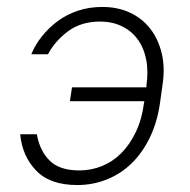

<svg xmlns="http://www.w3.org/2000/svg" viewBox="-20 -526 545 552"><path d="M187 -275H401V-280Q407 -322 400 -356Q393 -390 375 -414Q357 -438 329.5 -451Q302 -464 268 -464Q213 -464 175.5 -436Q138 -408 118 -370H70Q81 -397 100.5 -421.5Q120 -446 145.5 -465Q171 -484 203.5 -495Q236 -506 274 -506Q319 -506 354 -489.5Q389 -473 412 -443.5Q435 -414 445 -372.5Q455 -331 447 -280L440 -230Q432 -174 410.5 -130Q389 -86 358 -56Q327 -26 287 -10Q247 6 202 6Q124 6 84 -35.5Q44 -77 38 -140H86Q94 -93 122.5 -64.5Q151 -36 208 -36Q242 -36 273 -48.5Q304 -61 328.5 -85.5Q353 -110 370.5 -146.5Q388 -183 394 -230L395 -235H181Z"/></svg>

Font: Retni Sans Light
Style: Italic
Weight: 300
Italic angle: -8°
Designer: Vitaly Kuzmin
Foundry: ParaType Ltd.
Version: Version 1.00;June 10, 2019;FontCreator 11.5.0.2425 64-bit; t